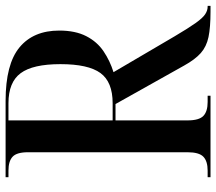

<svg xmlns="http://www.w3.org/2000/svg" viewBox="-62 -692 754 669"><g transform="rotate(-90 314.5 -357.0)"><path d="M32 0V-10H55Q88 -10 103.5 -25Q119 -40 119 -80V-636Q119 -675 103.5 -689.5Q88 -704 55 -704H32V-714H298Q426 -714 484.5 -665.5Q543 -617 543 -527Q543 -471 523.5 -433Q504 -395 470.5 -372.5Q437 -350 398 -338L523 -125Q552 -76 569.5 -51.5Q587 -27 600 -18.5Q613 -10 626 -10H629V0H609Q554 0 520.5 -7Q487 -14 464.5 -34Q442 -54 421 -92L287 -331H230V-80Q230 -40 245.5 -25Q261 -10 294 -10H316V0ZM290 -341Q364 -341 395 -383.5Q426 -426 426 -523Q426 -619 394.5 -661.5Q363 -704 290 -704H230V-341Z"/></g></svg>

Font: Noto Serif Display SemiCondensed Medium
Style: Regular
Weight: 500
Width: 4
Designer: Monotype Design Team
Foundry: Monotype Imaging Inc.
Version: Version 2.009